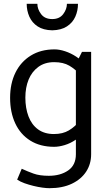

<svg xmlns="http://www.w3.org/2000/svg" viewBox="-20 -757 566 1007"><path d="M458 -485H410L378 -421V52Q378 109 337.5 137Q297 165 236 165Q188 165 156 153.5Q124 142 94 128L70 185Q86 196 108.5 204Q131 212 155.5 218Q180 224 202 227Q224 230 239 230Q308 230 357 206.5Q406 183 432 143Q458 103 458 52ZM401 -126Q373 -92 341 -73Q309 -54 263 -54Q213 -54 179.5 -78.5Q146 -103 129.5 -146.5Q113 -190 113 -245Q113 -298 130 -339.5Q147 -381 181 -406Q215 -431 264 -431Q312 -431 343.5 -412.5Q375 -394 403 -363L427 -417Q407 -442 379.5 -460Q352 -478 322 -488Q292 -498 266 -498Q194 -498 141.5 -465.5Q89 -433 61 -376Q33 -319 33 -244Q33 -168 60 -110Q87 -52 139 -19.5Q191 13 264 13Q289 13 319 4Q349 -5 377 -24Q405 -43 426 -69ZM331 -737Q331 -709 311.5 -683Q292 -657 254 -657Q215 -657 195.5 -683Q176 -709 176 -737H120Q120 -701 134 -669.5Q148 -638 177.5 -618.5Q207 -599 254 -598Q301 -599 331 -618.5Q361 -638 375 -669.5Q389 -701 389 -737Z"/></svg>

Font: Catamaran
Style: Regular
Weight: 400
Designer: Pria Ravichandran
Version: Version 2.000